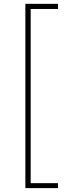

<svg xmlns="http://www.w3.org/2000/svg" viewBox="-20 -800 339 987"><path d="M110.4 167V-780.3H278.3V-753.9H137.7V141.6H278.3V167Z"/></svg>

Font: Bpmf Zihi Sans ExtraLight
Style: ExtraLight
Weight: 250
Foundry: But Ko
Version: Version 1.320